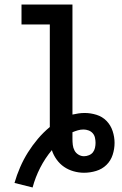

<svg xmlns="http://www.w3.org/2000/svg" viewBox="-20 -755 540 848"><path d="M124 73 44 53Q54 18 69 -16.5Q84 -51 103.5 -82Q123 -113 147 -141.5Q171 -170 200 -194V-647H75V-735H300V-249Q313 -252 326.5 -254Q340 -256 354 -256Q380 -256 406 -248Q432 -240 450.5 -221Q469 -202 477.5 -176Q486 -150 486 -124Q486 -97 477.5 -71Q469 -45 450 -26.5Q431 -8 404.5 0Q378 8 351 8Q328 8 305 1.5Q282 -5 263 -18Q244 -31 230 -50.5Q216 -70 209 -92Q179 -56 157.5 -14Q136 28 124 73ZM351 -65Q362 -65 373 -69.5Q384 -74 390.5 -82.5Q397 -91 399.5 -102Q402 -113 402 -124Q402 -135 399.5 -146.5Q397 -158 389.5 -166.5Q382 -175 371 -179Q360 -183 349 -183Q336 -183 324 -179.5Q312 -176 300 -171V-141Q300 -128 301.5 -115Q303 -102 309 -90.5Q315 -79 326.5 -72Q338 -65 351 -65Z"/></svg>

Font: Iosevka Curly Slab Semibold
Style: Regular
Weight: 600
Monospace: yes
Designer: Belleve Invis
Foundry: Belleve Invis
Version: Version 22.1.2; ttfautohint (v1.8.4)